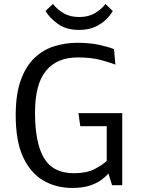

<svg xmlns="http://www.w3.org/2000/svg" viewBox="-20 -929 704 961"><path d="M341.3 11.7Q261.7 11.7 197.8 -24.9Q133.8 -61.5 96.2 -141.4Q58.6 -221.2 58.6 -352.1Q58.6 -457.5 84 -527.8Q109.4 -598.1 152.8 -639.2Q196.3 -680.2 251.5 -697.5Q306.6 -714.8 366.7 -714.8Q428.2 -714.8 473.9 -705.1Q519.5 -695.3 550.8 -683.1L557.6 -605.5Q526.4 -617.7 480.5 -629.6Q434.6 -641.6 369.1 -641.6Q265.1 -641.6 210.2 -574.7Q155.3 -507.8 155.3 -365.7Q155.3 -212.9 200.4 -137.5Q245.6 -62 350.1 -62Q414.1 -62 453.9 -83Q493.7 -104 514.2 -123.5V-297.4H381.8L372.6 -362.8H591.8V-2H541L522.5 -61Q510.3 -45.4 487.5 -28.6Q464.8 -11.7 429.2 0Q393.6 11.7 341.3 11.7ZM376.5 -779.3Q312 -779.3 270.5 -808.8Q229 -838.4 207.5 -874L245.1 -909.2Q266.6 -881.3 298.8 -862.5Q331.1 -843.8 376.5 -843.8Q422.9 -843.8 455.3 -863.3Q487.8 -882.8 507.8 -909.2L544.4 -874Q532.2 -852.1 509.8 -830.3Q487.3 -808.6 454.3 -793.9Q421.4 -779.3 376.5 -779.3Z"/></svg>

Font: Mako
Style: Regular
Weight: 400
Designer: vernon adams
Foundry: vernon adams
Version: Version 1.100; ttfautohint (v1.8.4.7-5d5b);gftools[0.9.33]